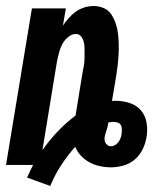

<svg xmlns="http://www.w3.org/2000/svg" viewBox="-20 -548 540 638"><path d="M147 70 70 42Q75 31 80 20.5Q85 10 90 0H0L86 -520H199L189 -463Q198 -476 209 -488.5Q220 -501 233 -510Q246 -519 261 -523.5Q276 -528 291 -528Q309 -528 325 -521Q341 -514 350 -500Q359 -486 364.5 -470Q370 -454 372 -437Q374 -420 374.5 -402.5Q375 -385 374 -367Q373 -349 371 -331Q369 -313 366 -295L352 -212Q355 -213 358.5 -213Q362 -213 365 -213Q389 -213 411.5 -205.5Q434 -198 448.5 -181Q463 -164 467 -140.5Q471 -117 467 -93Q464 -73 454.5 -53Q445 -33 428.5 -18.5Q412 -4 390.5 2Q369 8 349 8Q330 8 311.5 4Q293 0 277.5 -8.5Q262 -17 249.5 -30Q237 -43 230 -60Q204 -31 182.5 2Q161 35 147 70ZM121 -49Q143 -81 171 -110.5Q199 -140 231 -164L255 -311Q257 -320 258.5 -328.5Q260 -337 260.5 -346Q261 -355 261 -364Q261 -373 261 -382Q261 -391 260 -399.5Q259 -408 256 -416Q253 -424 247 -429.5Q241 -435 232 -435Q222 -435 213 -429.5Q204 -424 197 -416Q190 -408 185.5 -398.5Q181 -389 178 -379.5Q175 -370 173 -360.5Q171 -351 169 -342ZM349 -62Q356 -62 362.5 -66Q369 -70 373.5 -76Q378 -82 380.5 -89Q383 -96 384 -102Q385 -110 385 -117.5Q385 -125 382 -131.5Q379 -138 371.5 -140.5Q364 -143 357 -143Q353 -143 348.5 -142.5Q344 -142 340 -141L339 -135Q338 -129 336.5 -123Q335 -117 333 -112Q331 -107 330 -103Q329 -99 328 -94Q327 -89 327.5 -83Q328 -77 331 -72.5Q334 -68 338.5 -65Q343 -62 349 -62Z"/></svg>

Font: Iosevka SS18 Heavy
Style: Italic
Weight: 900
Italic angle: -9°
Monospace: yes
Designer: Belleve Invis
Foundry: Belleve Invis
Version: Version 25.1.1; ttfautohint (v1.8.4)